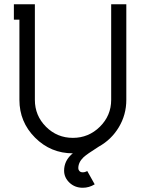

<svg xmlns="http://www.w3.org/2000/svg" viewBox="-20 -699 682 898"><path d="M367.2 106.9Q377.9 106.9 388.2 101.1L422.9 163.1Q396.5 179.2 367.2 179.2Q330.1 179.2 304.9 155.3Q279.8 131.3 279.8 99.1Q279.8 54.7 314.9 22.9L320.8 18.1Q217.3 18.1 144 -55.2Q70.8 -128.4 70.8 -231.9V-606.9H44.9V-679.2H143.1V-231.9Q143.1 -158.2 195.1 -106.2Q247.1 -54.2 320.8 -54.2Q394.5 -54.2 447.3 -106.4Q500 -158.7 500 -231.9V-679.2H570.8V-231.9Q570.8 -162.6 535.9 -104.2Q501 -45.9 441.9 -13.2Q385.3 22.5 370.1 37.1Q346.2 60.1 346.2 87.9Q346.2 95.2 351.6 101.1Q356.9 106.9 367.2 106.9Z"/></svg>

Font: Rawengulk
Style: Bold
Weight: 700
Version: Version 0.92